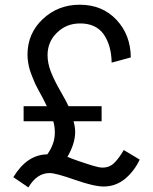

<svg xmlns="http://www.w3.org/2000/svg" viewBox="-20 -1112 656 822"><path d="M208 -592.8Q175.8 -592.8 81.1 -592.8Q81.1 -609.4 81.1 -657.2Q106.4 -657.2 180.7 -657.2Q175.8 -666 162.1 -694.3Q158.2 -701.2 146.5 -722.7Q134.8 -745.1 130.9 -752.9Q127 -761.7 119.1 -781.2Q111.3 -800.8 107.4 -813.5Q103.5 -826.2 100.6 -843.8Q97.7 -861.3 97.7 -877.9Q97.7 -968.8 163.1 -1030.3Q228.5 -1091.8 321.3 -1091.8Q418 -1091.8 478.5 -1027.3Q539.1 -962.9 540 -866.2Q512.7 -858.4 458 -843.8Q457 -916 424.8 -963.9Q391.6 -1011.7 323.2 -1011.7Q264.6 -1011.7 224.6 -972.7Q183.6 -933.6 183.6 -876Q183.6 -840.8 198.2 -803.7Q212.9 -766.6 238.3 -722.7Q263.7 -678.7 273.4 -657.2Q320.3 -657.2 415 -657.2Q415 -640.6 415 -592.8Q384.8 -592.8 294.9 -592.8Q301.8 -567.4 301.8 -547.9Q301.8 -497.1 268.6 -440.4Q270.5 -439.5 274.4 -438.5Q276.4 -436.5 315.4 -422.9Q355.5 -409.2 378.9 -402.3Q404.3 -394.5 418.9 -394.5Q449.2 -394.5 469.7 -415Q490.2 -435.5 509.8 -469.7Q532.2 -456.1 578.1 -428.7Q554.7 -378.9 514.6 -345.7Q474.6 -313.5 423.8 -313.5Q382.8 -313.5 301.8 -341.8Q218.8 -371.1 192.4 -371.1Q137.7 -371.1 101.6 -309.6Q80.1 -324.2 37.1 -353.5Q95.7 -450.2 182.6 -451.2Q214.8 -496.1 214.8 -543.9Q214.8 -571.3 208 -592.8Z"/></svg>

Font: Das Gitter
Style: Book
Weight: 400
Version: Version 006.000